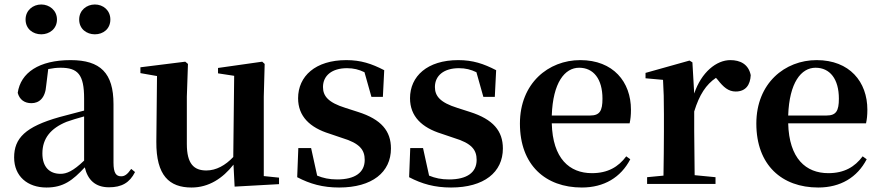

<svg xmlns="http://www.w3.org/2000/svg" viewBox="-20 -820 3924 856"><path d="M164 -667C200 -667 234 -691 234 -733C234 -774 200 -800 164 -800C127 -800 94 -774 94 -733C94 -691 127 -667 164 -667ZM403 -667C440 -667 472 -691 472 -733C472 -774 440 -800 403 -800C366 -800 333 -774 333 -733C333 -691 366 -667 403 -667ZM466 15C522 15 558 -5 582 -53L565 -67C547 -41 535 -34 520 -34C498 -34 486 -48 486 -95V-356C486 -494 428 -552 295 -552C154 -552 72 -496 59 -406C67 -376 89 -360 120 -360C154 -360 182 -382 186 -439L195 -512C215 -516 232 -518 250 -518C327 -518 355 -488 355 -381V-327L245 -298C93 -255 43 -204 43 -118C43 -34 103 16 187 16C263 16 304 -16 358 -74C371 -18 405 15 466 15ZM355 -104C306 -57 277 -45 250 -45C201 -45 169 -75 169 -136C169 -203 206 -248 277 -277C297 -284 325 -293 355 -301Z M1026 12 1224 1V-28L1156 -35V-389L1160 -535L1149 -545L952 -517V-493L1024 -482L1020 -120C985 -83 944 -60 900 -60C845 -60 813 -89 813 -178V-389L818 -535L806 -545L606 -520V-494L680 -481L677 -188C676 -37 735 16 834 16C911 16 973 -25 1021 -86Z M1492 16C1639 16 1723 -52 1723 -158C1723 -236 1680 -288 1576 -321L1520 -339C1443 -363 1420 -392 1420 -432C1420 -483 1460 -516 1527 -516C1557 -516 1580 -510 1605 -498L1636 -388H1687L1693 -507C1637 -536 1589 -552 1524 -552C1386 -552 1309 -480 1309 -382C1309 -301 1362 -251 1449 -224L1505 -205C1585 -181 1606 -151 1606 -107C1606 -51 1563 -20 1483 -20C1448 -20 1421 -26 1394 -37L1367 -160H1310L1305 -30C1362 0 1419 16 1492 16Z M1991 16C2138 16 2222 -52 2222 -158C2222 -236 2179 -288 2075 -321L2019 -339C1942 -363 1919 -392 1919 -432C1919 -483 1959 -516 2026 -516C2056 -516 2079 -510 2104 -498L2135 -388H2186L2192 -507C2136 -536 2088 -552 2023 -552C1885 -552 1808 -480 1808 -382C1808 -301 1861 -251 1948 -224L2004 -205C2084 -181 2105 -151 2105 -107C2105 -51 2062 -20 1982 -20C1947 -20 1920 -26 1893 -37L1866 -160H1809L1804 -30C1861 0 1918 16 1991 16Z M2574 16C2673 16 2748 -29 2790 -110L2772 -123C2737 -76 2690 -48 2619 -48C2519 -48 2444 -113 2440 -270H2787C2791 -288 2793 -306 2793 -331C2793 -455 2714 -552 2567 -552C2425 -552 2298 -449 2298 -269C2298 -84 2412 16 2574 16ZM2440 -305C2445 -452 2498 -518 2562 -518C2626 -518 2666 -468 2666 -380C2666 -326 2654 -305 2611 -305Z M2936 0H3170V-30L3077 -39L3075 -235V-323C3098 -398 3128 -443 3172 -473L3180 -464C3205 -432 3227 -412 3260 -412C3305 -412 3325 -442 3327 -485C3317 -534 3280 -552 3236 -552C3174 -552 3107 -498 3075 -403L3067 -542L3054 -550L2858 -495V-471L2936 -464C2939 -415 2940 -377 2940 -310V-235C2940 -180 2939 -95 2938 -37L2865 -30V0Z M3628 16C3727 16 3802 -29 3844 -110L3826 -123C3791 -76 3744 -48 3673 -48C3573 -48 3498 -113 3494 -270H3841C3845 -288 3847 -306 3847 -331C3847 -455 3768 -552 3621 -552C3479 -552 3352 -449 3352 -269C3352 -84 3466 16 3628 16ZM3494 -305C3499 -452 3552 -518 3616 -518C3680 -518 3720 -468 3720 -380C3720 -326 3708 -305 3665 -305Z"/></svg>

Font: Noto Serif CJK KR
Style: Bold
Weight: 700
Designer: Ryoko NISHIZUKA 西塚涼子 (kana & ideographs); Frank Grießhammer (Latin, Greek & Cyrillic); Wenlong ZHANG 张文龙 (bopomofo); San
Foundry: Adobe
Version: Version 2.001;hotconv 1.1.0;makeotfexe 2.6.0